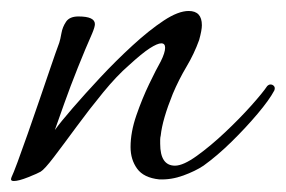

<svg xmlns="http://www.w3.org/2000/svg" viewBox="-27 -317 521 350"><path d="M-2 13Q-9 13 -6 6Q-3 0 5 -21.5Q13 -43 23.5 -73Q34 -103 45 -135Q56 -167 65.5 -195Q75 -223 81 -239Q83 -245 85 -256.5Q87 -268 93.5 -277.5Q100 -287 116 -287Q146 -287 146 -273Q146 -268 141 -256Q129 -229 115 -194Q101 -159 90 -128Q79 -97 73 -80Q83 -94 105.5 -120Q128 -146 156 -176Q184 -206 214.5 -234Q245 -262 271.5 -279.5Q298 -297 317 -297Q341 -297 341 -271Q341 -262 336 -244Q327 -219 313 -195.5Q299 -172 288 -146Q269 -99 266 -70Q265 -66 265 -62.5Q265 -59 265 -55Q265 -15 292 -15Q307 -15 332 -33Q357 -51 383.5 -76Q410 -101 431 -124.5Q452 -148 460 -160Q463 -163 466 -163Q470 -163 472.5 -160Q475 -157 473 -152Q464 -135 442.5 -109.5Q421 -84 395 -58.5Q369 -33 344 -15Q329 -5 307 3Q285 11 263 10Q235 7 223 -9.5Q211 -26 211 -49Q211 -76 221.5 -106.5Q232 -137 245 -164Q258 -191 266 -205Q274 -221 274 -230Q274 -238 267 -238Q260 -238 246 -229Q232 -220 208 -198Q186 -179 161 -148.5Q136 -118 112.5 -86Q89 -54 71.5 -31Q54 -8 47 -4Q42 -1 24.5 6Q7 13 -2 13Z"/></svg>

Font: Allura
Style: Regular
Weight: 400
Designer: Robert E. Leuschke
Foundry: Robert E. Leuschke
Version: Version 1.110